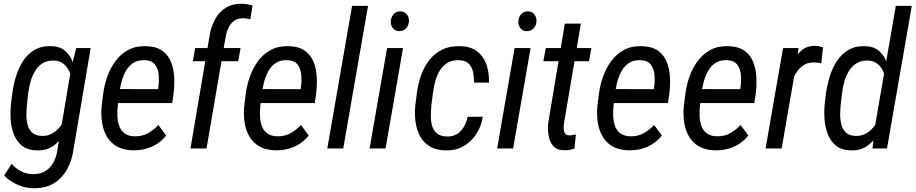

<svg xmlns="http://www.w3.org/2000/svg" viewBox="-20 -781 4816 1010"><path d="M380.9 -528.3H457L366.7 4.4Q358.9 63 332.5 110.4Q306.2 157.7 261.2 184.3Q216.3 210.9 152.8 209Q125 208.5 97.4 200Q69.8 191.4 44.9 176.5Q20 161.6 2 141.6L41.5 81.1Q62.5 105 89.6 119.4Q116.7 133.8 149.4 134.8Q189 136.2 216.6 120.1Q244.1 104 260.3 75Q276.4 45.9 281.7 9.3L353.5 -416.5ZM38.1 -238.8 44.4 -287.1Q49.8 -331.5 63.2 -376.5Q76.7 -421.4 100.3 -458.7Q124 -496.1 160.9 -518.1Q197.8 -540 250.5 -538.1Q296.4 -536.6 323.5 -512.7Q350.6 -488.8 363.8 -451.7Q377 -414.6 379.6 -373.5Q382.3 -332.5 379.4 -296.4L370.6 -230.5Q364.3 -191.4 350.3 -148.7Q336.4 -106 313.5 -69.3Q290.5 -32.7 256.1 -10.5Q221.7 11.7 173.8 10.3Q124 8.8 95 -15.1Q65.9 -39.1 52 -76.7Q38.1 -114.3 35.9 -157Q33.7 -199.7 38.1 -238.8ZM127.9 -288.1 122.6 -238.3Q119.6 -212.9 118.9 -183.6Q118.2 -154.3 124.3 -127.9Q130.4 -101.6 148.2 -84.2Q166 -66.9 200.7 -65.9Q235.4 -64.9 262.9 -84Q290.5 -103 309.1 -132.8Q327.6 -162.6 336.4 -193.4L358.4 -333Q359.4 -354.5 354.2 -376.7Q349.1 -398.9 337.9 -418Q326.7 -437 309.1 -449Q291.5 -460.9 267.6 -462.4Q230.5 -464.4 205.3 -449Q180.2 -433.6 164.6 -407.5Q148.9 -381.3 140.4 -349.9Q131.8 -318.4 127.9 -288.1Z M680.2 9.8Q628.9 8.8 594.7 -10.7Q560.5 -30.3 541.5 -63.5Q522.5 -96.7 516.4 -138.7Q510.3 -180.7 515.1 -226.1L522.5 -285.6Q528.3 -332.5 544.4 -377.9Q560.5 -423.3 587.9 -460.2Q615.2 -497.1 655.3 -518.6Q695.3 -540 749 -538.1Q802.2 -536.6 833.5 -514.2Q864.7 -491.7 879.4 -455.6Q894 -419.4 896.2 -376Q898.4 -332.5 893.1 -289.1L885.7 -238.8H564.9L578.1 -312.5L811.5 -312L813.5 -325.2Q817.4 -355 814.9 -386.5Q812.5 -418 796.4 -440.2Q780.3 -462.4 743.7 -464.4Q706.1 -466.3 681.4 -450.2Q656.7 -434.1 641.6 -406.7Q626.5 -379.4 618.4 -347.4Q610.4 -315.4 606.9 -285.6L599.6 -225.6Q596.7 -198.7 597.7 -170.7Q598.6 -142.6 607.2 -118.7Q615.7 -94.7 635 -79.8Q654.3 -64.9 688.5 -64Q726.6 -63 757.1 -79.6Q787.6 -96.2 813 -123.5L854 -68.4Q833 -41.5 805.4 -23.9Q777.8 -6.3 746.1 2Q714.4 10.3 680.2 9.8Z M1066.4 0H981.9L1081.1 -584Q1087.4 -632.3 1107.9 -673.1Q1128.4 -713.9 1164.6 -738Q1200.7 -762.2 1253.9 -761.2Q1268.1 -760.7 1281.5 -758.3Q1294.9 -755.9 1308.6 -752.4L1296.9 -679.2Q1287.1 -681.6 1277.6 -683.3Q1268.1 -685.1 1257.8 -685.1Q1229 -685.1 1210.2 -670.4Q1191.4 -655.8 1180.9 -632.6Q1170.4 -609.4 1166.5 -584ZM1245.6 -528.3 1232.9 -459H994.6L1006.8 -528.3Z M1430.2 9.8Q1378.9 8.8 1344.7 -10.7Q1310.5 -30.3 1291.5 -63.5Q1272.5 -96.7 1266.4 -138.7Q1260.3 -180.7 1265.1 -226.1L1272.5 -285.6Q1278.3 -332.5 1294.4 -377.9Q1310.5 -423.3 1337.9 -460.2Q1365.2 -497.1 1405.3 -518.6Q1445.3 -540 1499 -538.1Q1552.2 -536.6 1583.5 -514.2Q1614.7 -491.7 1629.4 -455.6Q1644 -419.4 1646.2 -376Q1648.4 -332.5 1643.1 -289.1L1635.7 -238.8H1314.9L1328.1 -312.5L1561.5 -312L1563.5 -325.2Q1567.4 -355 1564.9 -386.5Q1562.5 -418 1546.4 -440.2Q1530.3 -462.4 1493.7 -464.4Q1456.1 -466.3 1431.4 -450.2Q1406.7 -434.1 1391.6 -406.7Q1376.5 -379.4 1368.4 -347.4Q1360.4 -315.4 1356.9 -285.6L1349.6 -225.6Q1346.7 -198.7 1347.7 -170.7Q1348.6 -142.6 1357.2 -118.7Q1365.7 -94.7 1385 -79.8Q1404.3 -64.9 1438.5 -64Q1476.6 -63 1507.1 -79.6Q1537.6 -96.2 1563 -123.5L1604 -68.4Q1583 -41.5 1555.4 -23.9Q1527.8 -6.3 1496.1 2Q1464.4 10.3 1430.2 9.8Z M1916 -750 1785.6 0H1701.7L1832 -750Z M2100.1 -528.3 2008.3 0H1924.3L2016.1 -528.3ZM2035.6 -667.5Q2036.6 -689 2049.3 -704.8Q2062 -720.7 2084 -721.2Q2106.9 -721.7 2119.6 -706.1Q2132.3 -690.4 2131.3 -668.9Q2130.4 -648.4 2117.2 -633.1Q2104 -617.7 2082.5 -617.2Q2060.1 -616.7 2047.6 -631.6Q2035.2 -646.5 2035.6 -667.5Z M2330.6 -63Q2362.3 -62 2384.5 -76.2Q2406.7 -90.3 2420.4 -114.3Q2434.1 -138.2 2440.4 -166.5L2519.5 -167Q2512.2 -117.2 2486.1 -76.7Q2460 -36.1 2418.9 -12.5Q2377.9 11.2 2325.7 10.3Q2272.9 9.3 2239.3 -12Q2205.6 -33.2 2187.7 -68.1Q2169.9 -103 2165 -146Q2160.2 -189 2165.5 -234.4L2173.3 -293.9Q2179.7 -342.3 2195.8 -387Q2211.9 -431.6 2239.5 -466.3Q2267.1 -501 2307.4 -520.5Q2347.7 -540 2402.3 -538.1Q2457.5 -536.6 2491.2 -509.8Q2524.9 -482.9 2539.6 -439.7Q2554.2 -396.5 2552.2 -346.2L2473.1 -346.7Q2474.1 -374 2468.8 -400.6Q2463.4 -427.2 2446.8 -445.1Q2430.2 -462.9 2397.5 -464.4Q2360.4 -465.8 2335.2 -451.2Q2310.1 -436.5 2294.4 -411.4Q2278.8 -386.2 2270.3 -355.5Q2261.7 -324.7 2257.8 -293.9L2250 -233.9Q2247.1 -207.5 2246.3 -178.2Q2245.6 -148.9 2252 -123Q2258.3 -97.2 2276.9 -80.6Q2295.4 -64 2330.6 -63Z M2771 -528.3 2679.2 0H2595.2L2687 -528.3ZM2706.5 -667.5Q2707.5 -689 2720.2 -704.8Q2732.9 -720.7 2754.9 -721.2Q2777.8 -721.7 2790.5 -706.1Q2803.2 -690.4 2802.2 -668.9Q2801.3 -648.4 2788.1 -633.1Q2774.9 -617.7 2753.4 -617.2Q2731 -616.7 2718.5 -631.6Q2706.1 -646.5 2706.5 -667.5Z M3090.8 -528.3 3078.6 -459H2838.4L2851.1 -528.3ZM2951.2 -656.7H3035.6L2946.3 -129.9Q2944.8 -117.2 2945.3 -103Q2945.8 -88.9 2951.9 -79.1Q2958 -69.3 2974.6 -68.8Q2983.4 -68.8 2992.2 -70.6Q3001 -72.3 3009.3 -73.7L3002 0.5Q2988.8 5.4 2974.9 7.6Q2960.9 9.8 2946.8 9.3Q2908.7 8.8 2889.9 -13.4Q2871.1 -35.6 2865.7 -68.1Q2860.4 -100.6 2863.3 -131.3Z M3288.1 9.8Q3236.8 8.8 3202.6 -10.7Q3168.5 -30.3 3149.4 -63.5Q3130.4 -96.7 3124.3 -138.7Q3118.2 -180.7 3123 -226.1L3130.4 -285.6Q3136.2 -332.5 3152.3 -377.9Q3168.5 -423.3 3195.8 -460.2Q3223.1 -497.1 3263.2 -518.6Q3303.2 -540 3356.9 -538.1Q3410.2 -536.6 3441.4 -514.2Q3472.7 -491.7 3487.3 -455.6Q3502 -419.4 3504.2 -376Q3506.3 -332.5 3501 -289.1L3493.7 -238.8H3172.9L3186 -312.5L3419.4 -312L3421.4 -325.2Q3425.3 -355 3422.9 -386.5Q3420.4 -418 3404.3 -440.2Q3388.2 -462.4 3351.6 -464.4Q3314 -466.3 3289.3 -450.2Q3264.6 -434.1 3249.5 -406.7Q3234.4 -379.4 3226.3 -347.4Q3218.3 -315.4 3214.8 -285.6L3207.5 -225.6Q3204.6 -198.7 3205.6 -170.7Q3206.5 -142.6 3215.1 -118.7Q3223.6 -94.7 3242.9 -79.8Q3262.2 -64.9 3296.4 -64Q3334.5 -63 3365 -79.6Q3395.5 -96.2 3420.9 -123.5L3461.9 -68.4Q3440.9 -41.5 3413.3 -23.9Q3385.7 -6.3 3354 2Q3322.3 10.3 3288.1 9.8Z M3742.7 9.8Q3691.4 8.8 3657.2 -10.7Q3623 -30.3 3604 -63.5Q3585 -96.7 3578.9 -138.7Q3572.8 -180.7 3577.6 -226.1L3585 -285.6Q3590.8 -332.5 3606.9 -377.9Q3623 -423.3 3650.4 -460.2Q3677.7 -497.1 3717.8 -518.6Q3757.8 -540 3811.5 -538.1Q3864.7 -536.6 3896 -514.2Q3927.2 -491.7 3941.9 -455.6Q3956.5 -419.4 3958.7 -376Q3960.9 -332.5 3955.6 -289.1L3948.2 -238.8H3627.4L3640.6 -312.5L3874 -312L3876 -325.2Q3879.9 -355 3877.4 -386.5Q3875 -418 3858.9 -440.2Q3842.8 -462.4 3806.2 -464.4Q3768.6 -466.3 3743.9 -450.2Q3719.2 -434.1 3704.1 -406.7Q3689 -379.4 3680.9 -347.4Q3672.9 -315.4 3669.4 -285.6L3662.1 -225.6Q3659.2 -198.7 3660.2 -170.7Q3661.1 -142.6 3669.7 -118.7Q3678.2 -94.7 3697.5 -79.8Q3716.8 -64.9 3751 -64Q3789.1 -63 3819.6 -79.6Q3850.1 -96.2 3875.5 -123.5L3916.5 -68.4Q3895.5 -41.5 3867.9 -23.9Q3840.3 -6.3 3808.6 2Q3776.9 10.3 3742.7 9.8Z M4168.5 -441.9 4091.8 0H4007.3L4099.1 -528.3H4180.7ZM4309.6 -531.7 4300.3 -447.8Q4291 -449.7 4281.5 -451.2Q4272 -452.6 4262.7 -452.6Q4233.9 -453.1 4212.9 -441.4Q4191.9 -429.7 4177 -410.2Q4162.1 -390.6 4151.9 -367.2Q4141.6 -343.8 4135.3 -319.8L4110.4 -305.2Q4114.7 -338.4 4124.3 -379.2Q4133.8 -419.9 4151.9 -457.3Q4169.9 -494.6 4199.2 -518.1Q4228.5 -541.5 4272.5 -539.6Q4282.2 -539.1 4291.3 -536.9Q4300.3 -534.7 4309.6 -531.7Z M4581.1 -107.9 4692.4 -750H4776.4L4646 0H4569.8ZM4318.8 -238.8 4324.7 -287.6Q4330.6 -331.5 4344 -376.2Q4357.4 -420.9 4381.3 -458.3Q4405.3 -495.6 4442.4 -517.8Q4479.5 -540 4531.7 -538.1Q4577.6 -536.6 4604.7 -512.5Q4631.8 -488.3 4644.8 -451.4Q4657.7 -414.6 4660.4 -373.5Q4663.1 -332.5 4660.2 -296.4L4651.4 -230.5Q4645 -191.4 4631.3 -148.7Q4617.7 -106 4594.5 -69.3Q4571.3 -32.7 4537.1 -10.5Q4502.9 11.7 4455.1 10.3Q4405.8 8.8 4376.7 -15.4Q4347.7 -39.6 4333.7 -77.1Q4319.8 -114.7 4317.1 -157.5Q4314.5 -200.2 4318.8 -238.8ZM4409.2 -288.1 4403.3 -238.3Q4400.4 -212.9 4399.7 -183.6Q4398.9 -154.3 4405.3 -127.7Q4411.6 -101.1 4429.4 -84Q4447.3 -66.9 4481.9 -65.9Q4516.6 -64.9 4544.2 -84Q4571.8 -103 4590.3 -132.8Q4608.9 -162.6 4617.7 -193.4L4640.1 -333Q4640.6 -354.5 4635.7 -376.7Q4630.9 -398.9 4619.4 -418Q4607.9 -437 4590.3 -449Q4572.8 -460.9 4548.8 -462.4Q4511.7 -463.9 4486.6 -448.7Q4461.4 -433.6 4445.6 -407.5Q4429.7 -381.3 4421.1 -350.1Q4412.6 -318.8 4409.2 -288.1Z"/></svg>

Font: Roboto Condensed
Style: Italic
Weight: 400
Italic angle: -12°
Designer: Christian Robertson
Foundry: Google
Version: Version 3.0